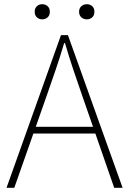

<svg xmlns="http://www.w3.org/2000/svg" viewBox="-20 -893 614 913"><path d="M11 0 270 -726H303L563 0H523L372 -435Q349 -501 329 -560.5Q309 -620 289 -688H285Q265 -620 244.5 -560.5Q224 -501 201 -435L48 0ZM123 -258V-290H447V-258ZM180 -801Q166 -801 155.5 -810.5Q145 -820 145 -837Q145 -854 155.5 -863.5Q166 -873 180 -873Q196 -873 206.5 -863.5Q217 -854 217 -837Q217 -820 206.5 -810.5Q196 -801 180 -801ZM393 -801Q378 -801 367 -810.5Q356 -820 356 -837Q356 -854 367 -863.5Q378 -873 393 -873Q408 -873 418.5 -863.5Q429 -854 429 -837Q429 -820 418.5 -810.5Q408 -801 393 -801Z"/></svg>

Font: Noto Sans JP
Style: Regular
Weight: 100
Designer: Ryoko NISHIZUKA 西塚涼子 (kana, bopomofo & ideographs); Paul D. Hunt (Latin, Greek & Cyrillic); Sandoll Communications 산돌커뮤니
Foundry: Adobe
Version: Version 2.004;hotconv 1.0.118;makeotfexe 2.5.65603